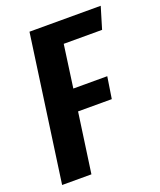

<svg xmlns="http://www.w3.org/2000/svg" viewBox="-130 -774 712 856"><g transform="rotate(-20 225.5 -346.0)"><path d="M420 -589H238L210 -387H371L355 -284H195L155 0H16L113 -692H451Z"/></g></svg>

Font: Fira Sans Compressed SemiBold
Style: Italic
Weight: 600
Width: 1
Italic angle: -8°
Designer: bBox Type GmbH & Carrois Corporate GbR & Edenspiekermann AG
Foundry: bBox Type GmbH & Carrois Corporate GbR & Edenspiekermann AG
Version: Version 4.301